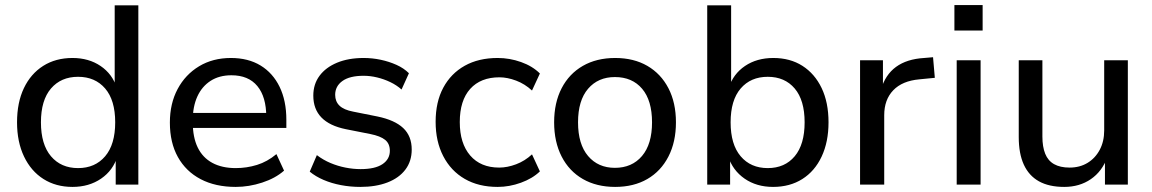

<svg xmlns="http://www.w3.org/2000/svg" viewBox="-20 -726 4531 755"><path d="M265 9Q200 9 151 -22Q102 -53 74.5 -110.5Q47 -168 47 -245Q47 -323 74 -379.5Q101 -436 150 -467Q199 -498 265 -498Q329 -498 375.5 -466.5Q422 -435 439 -381H431V-705H524V0H435V-112H442Q425 -56 377.5 -23.5Q330 9 265 9ZM287 -65Q354 -65 393.5 -111.5Q433 -158 433 -245Q433 -332 393.5 -378Q354 -424 287 -424Q220 -424 180.5 -378Q141 -332 141 -245Q141 -158 180.5 -111.5Q220 -65 287 -65Z M907 9Q827 9 769 -21.5Q711 -52 679.5 -108.5Q648 -165 648 -244Q648 -319 678.5 -376Q709 -433 763 -465.5Q817 -498 888 -498Q956 -498 1004.5 -468.5Q1053 -439 1079.5 -384.5Q1106 -330 1106 -255V-223H720V-282H1043L1027 -267Q1027 -345 992 -387.5Q957 -430 890 -430Q842 -430 808 -408Q774 -386 756 -346.5Q738 -307 738 -253V-246Q738 -186 757.5 -146Q777 -106 815 -85.5Q853 -65 907 -65Q950 -65 990.5 -77.5Q1031 -90 1067 -120L1097 -55Q1063 -25 1011 -8Q959 9 907 9Z M1397 9Q1358 9 1321 2Q1284 -5 1252.5 -18.5Q1221 -32 1198 -51L1226 -116Q1251 -97 1279.5 -85Q1308 -73 1338.5 -67Q1369 -61 1398 -61Q1455 -61 1484 -80.5Q1513 -100 1513 -133Q1513 -161 1494.5 -176Q1476 -191 1436 -199L1340 -218Q1276 -231 1244 -264Q1212 -297 1212 -350Q1212 -395 1236.5 -428Q1261 -461 1305.5 -479.5Q1350 -498 1410 -498Q1444 -498 1477 -491Q1510 -484 1539 -471Q1568 -458 1588 -438L1559 -374Q1540 -391 1515 -403Q1490 -415 1463 -421.5Q1436 -428 1410 -428Q1355 -428 1326.5 -407.5Q1298 -387 1298 -353Q1298 -327 1315 -310.5Q1332 -294 1369 -287L1464 -268Q1532 -254 1565.5 -222.5Q1599 -191 1599 -138Q1599 -92 1574 -59Q1549 -26 1503.5 -8.5Q1458 9 1397 9Z M1937 9Q1862 9 1807.5 -22.5Q1753 -54 1723 -112Q1693 -170 1693 -247Q1693 -325 1723 -381Q1753 -437 1807.5 -467.5Q1862 -498 1937 -498Q1984 -498 2029 -482Q2074 -466 2103 -437L2072 -370Q2044 -396 2009.5 -409Q1975 -422 1944 -422Q1870 -422 1829 -376.5Q1788 -331 1788 -246Q1788 -162 1829 -114.5Q1870 -67 1943 -67Q1975 -67 2009.5 -80Q2044 -93 2072 -119L2103 -52Q2074 -24 2028.5 -7.5Q1983 9 1937 9Z M2399 9Q2326 9 2272 -22Q2218 -53 2188.5 -110.5Q2159 -168 2159 -245Q2159 -322 2188.5 -379Q2218 -436 2272 -467Q2326 -498 2399 -498Q2472 -498 2525.5 -467Q2579 -436 2608.5 -379Q2638 -322 2638 -245Q2638 -168 2608.5 -110.5Q2579 -53 2525.5 -22Q2472 9 2399 9ZM2398 -66Q2465 -66 2504.5 -112.5Q2544 -159 2544 -245Q2544 -331 2505 -377Q2466 -423 2398 -423Q2332 -423 2292.5 -377Q2253 -331 2253 -245Q2253 -159 2292.5 -112.5Q2332 -66 2398 -66Z M3020 9Q2955 9 2908 -23.5Q2861 -56 2843 -112H2851V0H2761V-705H2855V-381H2846Q2863 -435 2909.5 -466.5Q2956 -498 3021 -498Q3087 -498 3135.5 -467Q3184 -436 3211 -379.5Q3238 -323 3238 -245Q3238 -168 3211 -110.5Q3184 -53 3135 -22Q3086 9 3020 9ZM2999 -65Q3066 -65 3105 -111.5Q3144 -158 3144 -245Q3144 -332 3105 -378Q3066 -424 2999 -424Q2932 -424 2892.5 -378Q2853 -332 2853 -245Q2853 -158 2892.5 -111.5Q2932 -65 2999 -65Z M3362 0V-489H3452V-373H3444Q3461 -432 3503.5 -463Q3546 -494 3614 -498L3649 -501L3656 -420L3595 -414Q3528 -408 3492.5 -371Q3457 -334 3457 -273V0Z M3733 -606V-706H3844V-606ZM3742 0V-489H3836V0Z M4165 9Q4105 9 4065.5 -13Q4026 -35 4006 -78.5Q3986 -122 3986 -187V-489H4079V-189Q4079 -149 4090 -121.5Q4101 -94 4125 -80.5Q4149 -67 4186 -67Q4226 -67 4256.5 -85.5Q4287 -104 4304.5 -137Q4322 -170 4322 -213V-489H4415V0H4325V-109H4335Q4314 -52 4269.5 -21.5Q4225 9 4165 9Z"/></svg>

Font: Nunito Sans 12pt ExtraLight 11pt Medium
Style: Regular
Weight: 500
Version: Version 3.101;gftools[0.9.27]